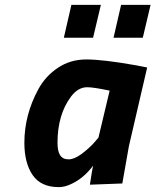

<svg xmlns="http://www.w3.org/2000/svg" viewBox="-20 -756 638 788"><path d="M242 -601 273 -736H394L362 -601ZM446 -601 477 -736H598L566 -601ZM221 12Q148 12 114 -37.5Q80 -87 80 -170Q80 -285 138 -391Q167 -444 218 -478Q269 -512 334 -512Q403 -512 538 -488L584 -479L509 -156L482 -3L349 2Q358 -59 362 -76Q321 -21 266 2Q243 12 221 12ZM338 -398Q300 -398 271 -359Q216 -285 216 -170Q216 -135 227 -118.5Q238 -102 261.5 -102Q285 -102 314.5 -124Q344 -146 364 -168L384 -191L430 -384Q364 -398 338 -398Z"/></svg>

Font: Titillium Web
Style: Bold Italic
Weight: 700
Italic angle: -13°
Version: Version 1.002;PS 57.000;hotconv 1.0.70;makeotf.lib2.5.55311